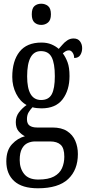

<svg xmlns="http://www.w3.org/2000/svg" viewBox="-20 -775 470 1033"><path d="M184 238Q99 238 56.5 199.5Q14 161 14 93Q14 34 44.5 1Q75 -32 114 -42Q96 -51 80.5 -68.5Q65 -86 65 -118Q65 -148 82 -170.5Q99 -193 123 -210Q88 -229 67 -270.5Q46 -312 46 -361Q46 -447 85 -496.5Q124 -546 203 -546Q233 -546 256 -536.5Q279 -527 296 -512Q304 -520 315 -533.5Q326 -547 341.5 -557.5Q357 -568 376 -568Q399 -568 410.5 -552.5Q422 -537 422 -516Q422 -495 412 -479Q402 -463 379 -463Q379 -480 370.5 -492Q362 -504 351 -504Q341 -504 333.5 -499.5Q326 -495 318 -488Q333 -468 343.5 -440Q354 -412 354 -366Q354 -290 317 -241Q280 -192 203 -192Q193 -192 178 -193.5Q163 -195 155 -198Q145 -188 135 -172.5Q125 -157 125 -134Q125 -109 139.5 -99Q154 -89 179 -89H262Q311 -89 341 -69.5Q371 -50 385 -17.5Q399 15 399 54Q399 139 346.5 188.5Q294 238 184 238ZM201 -237Q242 -237 258.5 -268Q275 -299 275 -365Q275 -434 258 -467Q241 -500 200 -500Q126 -500 126 -364Q126 -237 201 -237ZM186 191Q240 191 270.5 174.5Q301 158 313.5 130Q326 102 326 68Q326 22 306.5 4Q287 -14 250 -14H168Q148 -14 129 -5.5Q110 3 98 25Q86 47 86 86Q86 131 110 161Q134 191 186 191ZM202 -641Q180 -641 165.5 -654Q151 -667 151 -698Q151 -730 165.5 -742.5Q180 -755 202 -755Q223 -755 238.5 -742.5Q254 -730 254 -698Q254 -667 238.5 -654Q223 -641 202 -641Z"/></svg>

Font: Noto Serif Hebrew ExtraCondensed
Style: Regular
Weight: 400
Width: 2
Designer: Monotype Design Team
Foundry: Monotype Imaging Inc.
Version: Version 2.004; ttfautohint (v1.8.4.7-5d5b)